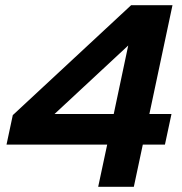

<svg xmlns="http://www.w3.org/2000/svg" viewBox="-20 -720 702 740"><path d="M358.4 0 393.1 -162.6H5.1L29.3 -276.3L485.4 -700H644.8L555.7 -280.5H640.9L615.7 -162.6H530.4L495.8 0ZM190 -280.5H418.3L474.2 -544.7Z"/></svg>

Font: Red Hat Display VF
Style: Italic
Weight: 300
Italic angle: -12°
Designer: Pentagram, MCKL
Foundry: Pentagram, MCKL
Version: Version 1.010